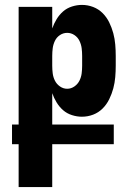

<svg xmlns="http://www.w3.org/2000/svg" viewBox="-20 -548 540 783"><path d="M56 215V40H29V-40H56V-520H193V-432Q200 -452 211 -470Q222 -488 237.5 -501.5Q253 -515 273.5 -521.5Q294 -528 314 -528Q338 -528 360 -519.5Q382 -511 398.5 -494.5Q415 -478 425.5 -456.5Q436 -435 442 -412.5Q448 -390 450 -366.5Q452 -343 452 -320V-280Q452 -257 450 -233.5Q448 -210 442 -187.5Q436 -165 425.5 -143.5Q415 -122 398.5 -105.5Q382 -89 360 -80.5Q338 -72 314 -72Q294 -72 273.5 -78.5Q253 -85 237.5 -98.5Q222 -112 211 -130Q200 -148 193 -168V-40H444V40H193V215ZM254 -186Q270 -186 283.5 -195.5Q297 -205 304 -219Q311 -233 313 -248.5Q315 -264 315 -280V-320Q315 -336 313 -351.5Q311 -367 304 -381.5Q297 -396 283.5 -405Q270 -414 254 -414Q238 -414 224.5 -405Q211 -396 204 -381.5Q197 -367 195 -351.5Q193 -336 193 -320V-280Q193 -264 195 -248.5Q197 -233 204 -219Q211 -205 224.5 -195.5Q238 -186 254 -186Z"/></svg>

Font: Iosevka Term Curly Heavy
Style: Regular
Weight: 900
Designer: Belleve Invis
Foundry: Belleve Invis
Version: Version 32.3.0